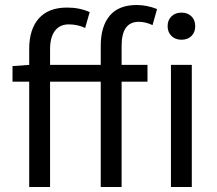

<svg xmlns="http://www.w3.org/2000/svg" viewBox="-20 -744 865 764"><path d="M380.9 0V-418.9H179.2V0H96.2V-418.9H29.8V-481L96.2 -485.8V-549.8Q96.2 -627.4 134.5 -670.7Q172.9 -713.9 247.1 -713.9Q296.9 -713.9 336.9 -695.8L318.8 -632.8Q288.6 -647 253.9 -647Q217.8 -647 198.5 -621.3Q179.2 -595.7 179.2 -547.9V-485.8H380.9V-562Q380.9 -638.7 416.5 -681.4Q452.1 -724.1 523.9 -724.1Q564.5 -724.1 605 -708L586.9 -644Q559.6 -657.2 532.2 -657.2Q463.9 -657.2 463.9 -562V-485.8H566.9V-418.9H463.9V0ZM660.2 0V-485.8H743.2V0ZM647 -640.1Q647 -664.1 662.4 -679Q677.7 -693.8 702.1 -693.8Q726.6 -693.8 741.7 -679Q756.8 -664.1 756.8 -640.1Q756.8 -615.2 741.7 -600.6Q726.6 -585.9 702.1 -585.9Q677.7 -585.9 662.4 -600.8Q647 -615.7 647 -640.1Z"/></svg>

Font: Source Sans Pro
Style: Regular
Weight: 400
Designer: Paul D. Hunt
Foundry: Adobe Systems Incorporated
Version: Version 3.006;hotconv 1.0.111;makeotfexe 2.5.65597